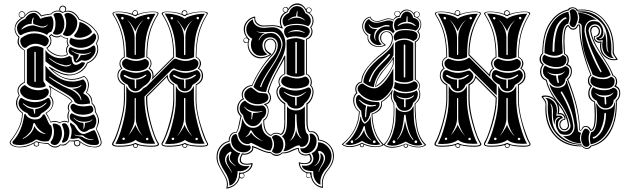

<svg xmlns="http://www.w3.org/2000/svg" viewBox="-20 -858 3695 1128"><path d="M349 -788Q355 -788 359.5 -792.5Q364 -797 364 -803.5Q364 -810 359.5 -815Q355 -820 348.5 -820Q342 -820 337.5 -815Q333 -810 333 -803Q333 -798 336 -794Q343 -791 348 -788ZM248 -70Q248 -71 246 -73Q230 -78 209 -98Q196 -110 189 -125Q187 -132 182 -136Q176 -136 174 -125Q170 -97 155 -80Q133 -54 114 -46Q114 -46 114 -43H117Q144 -56 161 -76Q178 -97 182 -117Q182 -117 184 -115Q188 -104 202 -90Q220 -75 245 -70Q245 -70 248 -70ZM252 -250Q254 -254 253 -254Q253 -255 250 -254Q235 -241 220 -233Q202 -225 183 -225Q149 -225 118 -250Q115 -251 114 -250Q115 -248 115 -247Q133 -231 145 -225Q157 -220 176 -216L182 -189Q185 -189 186 -190L187 -216Q207 -219 224 -228Q240 -238 252 -250ZM532 -38Q492 -38 470 -60Q465 -63 458 -63Q456 -63 450 -62.5Q444 -62 441 -62Q430 -62 420 -67Q418 -66 418 -66Q418 -66 419 -64Q431 -58 444 -57.5Q457 -57 465 -53Q486 -37 518 -35Q525 -35 532 -38ZM401 -262Q395 -273 374 -287Q353 -301 322 -318Q291 -335 276 -345Q281 -334 281 -320Q280 -305 276 -296Q294 -277 294 -254Q292 -217 253 -193Q271 -163 278 -143Q291 -147 299 -147Q316 -147 334 -138Q343 -148 361 -148Q371 -148 379 -143Q381 -147 382 -149Q376 -160 376 -174Q376 -193 384 -207Q378 -215 378 -226Q378 -248 401 -262ZM479 -136Q509 -139 519 -151Q525 -154 522 -156Q522 -157 520.5 -156Q519 -155 518 -154Q507 -143 474 -143Q438 -143 416 -164Q413 -167 411 -166Q411 -164 414 -162Q440 -136 470 -136Q471 -130 471 -123Q471 -118 470.5 -112Q470 -106 470 -105Q470 -101 470 -99Q472 -99 474 -105Q478 -113 478 -125Q478 -126 479 -130Q480 -134 479 -136ZM190 -378V-550Q190 -552 188 -553Q186 -554 184 -554Q182 -554 182 -552V-379Q182 -378 184 -377Q186 -376 188 -376.5Q190 -377 190 -378ZM458 -272Q458 -288 442 -308Q429 -324 403 -336Q437 -336 458 -354Q458 -355 458 -357Q458 -358 454 -357Q452 -354 434 -347Q428 -346 405 -344Q395 -344 383 -347Q359 -353 326 -373Q281 -399 272 -407Q271 -409 268 -407Q268 -405 269 -403Q289 -387 322.5 -367Q356 -347 380 -338Q408 -329 430 -309Q453 -287 454 -271Q456 -269 457 -269Q458 -269 458 -272ZM398 -480Q397 -482 395 -480.5Q393 -479 387 -477Q381 -475 377 -475Q377 -475 373.5 -474.5Q370 -474 366.5 -474Q363 -474 360 -475Q326 -483 312 -490Q290 -502 272 -516Q271 -516 269.5 -517.5Q268 -519 267 -518Q267 -516 269 -514Q283 -501 306 -488Q346 -467 370 -467Q381 -467 393 -474Q393 -474 395.5 -476.5Q398 -479 398 -480ZM174 -709Q179 -709 200 -702.5Q221 -696 228 -696Q249 -696 260 -711Q261 -712 260 -714H259L258 -712Q257 -710 254.5 -709Q252 -708 248.5 -706.5Q245 -705 242 -704Q236 -701 222 -703Q218 -703 199.5 -709.5Q181 -716 176 -717Q174 -728 174 -732Q174 -739 178 -752Q178 -755 176 -755Q175 -755 174 -753Q166 -742 166 -718Q129 -718 107 -689Q105 -687 105 -686Q105 -686 106 -684Q141 -708 174 -709ZM378 -592Q372 -603 372 -614Q372 -624 375 -630Q354 -632 338 -646Q328 -638 314 -638Q295 -639 282 -651Q278 -646 274 -645Q282 -633 282 -619Q282 -590 258 -575Q270 -557 295 -544Q320 -531 344 -531Q361 -531 375 -540Q368 -550 368 -563Q368 -580 378 -592ZM96 -6Q53 -6 53 -22Q53 -28 58 -31Q110 -86 123 -187Q123 -188 128 -188Q132 -188 132 -184Q138 -172 153.5 -164Q169 -156 186 -156Q217 -156 230 -180Q231 -186 239 -186Q242 -186 243 -184Q250 -172 257.5 -154Q265 -136 271 -127Q272 -126 276 -123Q277 -122 279 -120Q281 -120 281 -119Q285 -105 286 -90Q286 -55 267 -31Q265 -29 262 -29Q256 -27 243 -27Q221 -27 203 -36Q194 -41 186 -35Q172 -24 146.5 -15Q121 -6 96 -6ZM294 -132H297Q309 -132 321 -126Q333 -120 337 -111Q344 -93 344 -73Q344 -44 325 -18Q315 -6 301 -6Q295 -6 286.5 -10Q278 -14 278 -20Q278 -23 278 -25Q297 -47 297 -83Q297 -103 290 -122Q288 -132 294 -132ZM139 -194Q119 -201 104 -217Q89 -233 89 -253Q89 -259 94 -271Q99 -283 106 -283Q109 -282 111 -280Q146 -258 185 -258Q226 -258 259 -281Q260 -283 264 -282.5Q268 -282 270 -280Q278 -266 278 -254Q278 -240 266 -225Q251 -208 224 -192Q221 -190 218 -185Q209 -168 184 -168Q155 -168 143 -190Q143 -191 141.5 -192.5Q140 -194 139 -194ZM377 -36Q374 -31 365 -25.5Q356 -20 350 -20Q340 -20 346 -30Q357 -53 357 -74Q357 -96 346 -120Q342 -126 346 -130Q350 -134 358 -134Q368 -133 374 -125Q388 -107 388 -82Q388 -60 377 -36ZM248 -338Q250 -338 252 -338Q259 -338 263 -332Q267 -326 267 -319Q267 -300 246 -285Q224 -270 190 -270Q142 -270 115 -293Q98 -309 98 -325Q98 -343 122 -357Q125 -360 129 -356Q164 -328 205 -328Q227 -328 248 -338ZM471 -71Q481 -71 503 -81.5Q525 -92 531 -93Q536 -93 538 -90Q551 -67 561 -26Q562 -25 562 -21Q562 -6 538 -6Q529 -6 521.5 -6.5Q514 -7 509 -8Q504 -9 497 -12Q490 -15 487.5 -16Q485 -17 477 -22Q469 -27 468 -28Q467 -29 457.5 -36Q448 -43 447 -44Q443 -48 435 -46Q414 -42 410 -42Q406 -42 397 -43Q394 -43 394 -45Q401 -69 401 -86Q401 -107 392 -122Q391 -125 391 -127Q391 -129 392 -132.5Q393 -136 394 -138Q416 -121 418 -120Q419 -118 421 -114Q445 -71 471 -71ZM406 -260Q384 -249 384 -225Q385 -214 389 -207Q382 -193 382 -173Q382 -159 386 -149Q385 -148 384 -144Q383 -140 381.5 -138.5Q380 -137 378 -138Q371 -143 358 -143Q341 -143 334 -133Q318 -142 299 -142Q288 -142 277 -138Q270 -159 247 -194Q289 -217 289 -253Q288 -277 270 -294Q277 -304 277 -319.5Q277 -335 268 -351Q266 -353 268 -354Q270 -355 272 -354Q287 -342 321 -323.5Q355 -305 378 -289.5Q401 -274 406 -260ZM538 -115Q534 -105 520 -102Q506 -99 501 -95Q486 -83 474 -83Q451 -83 433 -119Q431 -123 420 -132Q416 -135 410 -141Q404 -147 401 -149Q390 -155 390 -173Q390 -179 393 -185.5Q396 -192 402 -192Q405 -191 407 -190Q440 -171 475 -171Q504 -172 526 -185Q531 -186 532 -185Q546 -167 546 -146Q546 -132 538 -115ZM248 -351Q231 -342 204 -342Q182 -342 163.5 -349Q145 -356 138 -370V-567Q161 -587 190 -587Q211 -587 235 -575V-382Q236 -378 242 -370Q248 -362 248 -355ZM528 -214Q528 -198 509 -191Q490 -184 466 -184Q421 -184 402 -209Q394 -221 394 -230Q394 -237 399 -242.5Q404 -248 411 -248Q415 -248 418 -246Q438 -233 473 -233Q489 -233 507 -237Q517 -238 519 -235Q528 -225 528 -214ZM509 -250Q478 -245 464 -245Q452 -245 440 -247Q436 -248 433 -249.5Q430 -251 426 -254Q422 -257 419 -258Q414 -278 386 -296Q358 -314 315.5 -338.5Q273 -363 247 -388V-472Q275 -434 316 -406.5Q357 -379 406 -379Q434 -379 466 -391Q467 -392 470 -391Q487 -377 487 -354Q487 -330 472 -316Q470 -313 470 -310.5Q470 -308 474 -306Q508 -290 509 -250ZM267 -619Q265 -600 250 -588Q245 -585 239 -587Q211 -601 188 -601Q159 -601 135 -580Q129 -574 119 -579Q111 -583 105 -594.5Q99 -606 99 -617Q99 -629 106 -635Q141 -662 180 -662Q213 -662 240 -649.5Q267 -637 267 -620ZM390 -430Q328 -430 247 -498V-564Q259 -546 283.5 -531Q308 -516 338 -516Q362 -516 388 -529L401 -521V-518Q401 -502 407 -489.5Q413 -477 426 -477Q440 -477 461 -493L480 -489Q469 -457 428 -439Q408 -430 390 -430ZM282 -763Q294 -748 294 -721Q294 -690 281 -671Q263 -668 257 -653Q220 -674 181 -674Q141 -674 102 -651Q93 -653 86.5 -666Q80 -679 80 -693Q80 -726 128 -748Q148 -782 182 -782Q190 -782 199.5 -772.5Q209 -763 216 -750Q217 -746 224 -750Q232 -754 242.5 -756.5Q253 -759 267.5 -761Q282 -763 282 -763ZM384 -590Q373 -578 373 -562Q373 -550 380 -539Q366 -527 342 -527Q316 -527 290 -541Q264 -555 252 -577Q263 -583 270 -595Q277 -607 277 -619.5Q277 -632 268 -643Q267 -645 269 -647Q272 -649 280 -657Q281 -658 284 -657Q296 -644 314 -644Q327 -644 338 -651Q353 -635 380 -633Q377 -624 377 -617Q377 -603 384 -594Q385 -592 384 -590ZM527 -590Q529 -591 531 -591Q536 -591 539 -583Q542 -575 542 -568Q542 -544 521.5 -522.5Q501 -501 478 -501Q467 -501 460 -505Q437 -490 427 -490Q412 -490 410 -530Q383 -540 383 -560Q383 -567 386 -574Q389 -581 394 -581Q396 -581 398 -580Q429 -565 458 -565Q496 -565 527 -590ZM358 -717Q358 -691 347 -672.5Q336 -654 313 -654Q293 -655 291 -664Q291 -665 293 -668Q306 -684 306 -720Q306 -750 294 -770Q295 -782 319 -782Q338 -782 342 -774Q358 -747 358 -717ZM539 -658Q545 -650 545 -641Q545 -628 531 -608Q499 -577 452 -577Q420 -577 396 -596Q388 -602 388 -613Q388 -626 397 -636Q415 -625 449 -625Q498 -625 526 -658Q533 -666 539 -658ZM378 -782Q397 -782 415.5 -765Q434 -748 434 -727Q434 -679 393 -649Q384 -647 377 -646Q369 -646 359.5 -649.5Q350 -653 350 -658Q351 -660 351 -661Q369 -688 369 -722Q369 -747 359 -768Q358 -774 359 -775Q368 -782 378 -782ZM521 -670Q510 -655 488 -645.5Q466 -636 445 -636Q430 -636 419 -641Q419 -648 414 -650Q444 -679 447 -729Q472 -723 493 -706.5Q514 -690 521 -670ZM378 -790Q361 -790 349 -782Q347 -783 341.5 -785Q336 -787 334 -789Q327 -791 320 -791Q296 -791 282 -774Q238 -768 222 -761Q202 -790 179 -790Q146 -790 122 -756Q72 -729 70 -690Q70 -662 95 -640Q90 -628 90 -615Q90 -586 127 -562V-373Q111 -366 99.5 -353Q88 -340 88 -323Q89 -309 96 -296Q81 -278 81 -254Q81 -218 114 -196Q113 -150 95.5 -111Q78 -72 45 -29Q43 -25 42 -22Q42 -15 48.5 -9.5Q55 -4 66.5 0Q78 4 92 4Q137 4 182 -22Q182 -22 193 -29Q221 -17 264 -17Q273 -7 283.5 -2Q294 3 304 3Q321 3 334 -10Q342 -8 345 -8Q369 -8 387 -33Q390 -32 398 -32Q411 -32 426 -34Q432 -36 436 -35Q437 -36 439 -36Q441 -35 451 -27.5Q461 -20 463.5 -18.5Q466 -17 474.5 -12Q483 -7 488 -5.5Q493 -4 501.5 -1Q510 2 518.5 3Q527 4 538 4Q552 4 562 -2.5Q572 -9 572 -21Q572 -28 568 -40.5Q564 -53 560 -62.5Q556 -72 550.5 -85Q545 -98 544 -100Q556 -133 556 -150Q556 -171 538 -200Q538 -232 518 -250V-252Q518 -291 485 -314Q497 -336 497 -359Q497 -390 474 -407Q437 -389 402 -389Q335 -390 268 -461Q266 -463 267.5 -465Q269 -467 271 -465Q312 -441 338.5 -430.5Q365 -420 393 -420Q422 -420 451 -440Q480 -460 491 -490Q520 -501 536 -524Q552 -547 552 -571Q552 -588 543 -603Q555 -621 555 -638Q555 -660 538 -678Q504 -721 443 -742Q432 -764 414.5 -777Q397 -790 378 -790ZM543 -201Q562 -170 562 -146Q562 -136 549 -103Q548 -101 548 -100Q577 -42 577 -21Q577 -7 566 0.5Q555 8 538 8Q508 7 489.5 0Q471 -7 451 -22Q452 -20 452 -15Q452 -8 446.5 -3Q441 2 434 2Q425 2 419.5 -4Q414 -10 414 -18Q414 -22 417 -27H408Q399 -27 390 -29Q384 -22 381 -19.5Q378 -17 372.5 -12Q367 -7 361 -5Q355 -3 348 -3Q344 -3 336 -5Q328 2 320.5 5.5Q313 9 304 9Q282 9 262 -12Q251 -12 234 -15Q217 -18 208 -18Q210 -15 210 -10Q210 -6 207.5 -3Q205 0 201.5 1.5Q198 3 194 3Q187 3 182 -1.5Q177 -6 178 -15Q139 8 97 8Q72 8 54.5 -0.5Q37 -9 37 -21Q37 -26 40 -30Q109 -116 109 -188V-194Q74 -218 74 -254Q75 -278 91 -297Q83 -311 83 -325Q83 -342 94.5 -355.5Q106 -369 123 -376V-561Q83 -584 83 -614Q83 -626 89 -638Q66 -663 66 -686Q66 -729 106 -753Q90 -755 90 -773Q90 -780 95 -786Q100 -792 108 -792Q116 -792 122 -786Q128 -780 128 -772V-770Q150 -795 179 -795Q206 -795 224 -767Q238 -773 280 -778Q296 -796 321 -796Q326 -796 330 -795Q328 -800 328 -803Q328 -812 334 -818.5Q340 -825 349 -825Q357 -825 363 -819.5Q369 -814 369 -806Q369 -798 366 -793Q373 -795 381 -795Q401 -795 418.5 -781.5Q436 -768 447 -746Q511 -722 541 -681Q560 -661 560 -638Q560 -621 548 -603Q557 -589 557 -569Q557 -544 541 -521Q525 -498 495 -486Q483 -453 451.5 -434Q420 -415 385 -415Q345 -415 286 -450Q341 -394 402 -394Q437 -394 474 -412Q502 -392 502 -359Q502 -338 490 -314Q522 -294 522 -259V-253Q530 -244 533.5 -240Q537 -236 540 -225.5Q543 -215 543 -201ZM514 -550Q514 -552 512 -552Q497 -542 472 -542Q427 -542 403 -561Q402 -562 400 -561Q401 -559 402 -558Q422 -545 423 -545Q441 -538 444 -537Q443 -534 441.5 -529Q440 -524 439 -521Q433 -511 427 -505Q426 -502 427 -500.5Q428 -499 431 -501Q447 -517 454 -534H463Q476 -534 492 -539Q508 -544 514 -550ZM109 -788Q102 -788 97.5 -783.5Q93 -779 93 -772Q93 -765 97 -760.5Q101 -756 108 -756Q115 -756 120 -760.5Q125 -765 125 -771.5Q125 -778 120 -783Q115 -788 109 -788ZM183 -18Q182 -16 182 -13Q182 -8 185.5 -4.5Q189 -1 194 -1Q206 -1 206 -12Q206 -15 204 -20Q202 -20 193 -24Q192 -24 190 -22Q186 -19 183 -18ZM419 -19Q419 -13 423.5 -8Q428 -3 434 -3Q440 -3 443.5 -8Q447 -13 447 -18Q447 -28 438 -31Q432 -29 422 -28Q419 -25 419 -19Z M845 -524Q870 -509 870 -486Q870 -469 859 -457Q882 -444 882 -417Q882 -410 881 -407L998 -524Q998 -603 983 -660Q968 -717 932 -774Q930 -777 930 -778Q930 -790 964 -790Q1009 -790 1048 -776Q1047 -778 1047 -782Q1047 -788 1052 -793Q1057 -798 1064 -798Q1071 -798 1076 -793Q1081 -788 1081 -782Q1081 -780 1079 -775Q1122 -790 1167 -790Q1201 -790 1201 -779Q1201 -776 1199 -774Q1164 -717 1149 -659.5Q1134 -602 1134 -524Q1161 -509 1161 -483Q1160 -469 1150 -457Q1173 -443 1173 -412Q1173 -377 1134 -358V-274Q1134 -189 1177 -72Q1189 -38 1198 -22Q1203 -16 1203 -11Q1203 4 1163 4Q1113 4 1081 -6V-3Q1081 2 1076.5 6.5Q1072 11 1067 11H1066Q1060 11 1055.5 6.5Q1051 2 1051 -4V-6Q1021 4 970 4Q929 4 929 -12Q929 -16 932 -22Q952 -54 975 -136Q998 -218 998 -274V-358Q981 -367 971 -380.5Q961 -394 961 -406L845 -290V-274Q845 -217 867 -135Q889 -53 909 -22Q914 -16 914 -11Q914 4 873 4Q822 4 790 -6V-3Q790 3 786.5 7Q783 11 777 11Q771 11 766 7Q761 3 761 -3V-6Q730 4 679 4Q657 4 647.5 -0.5Q638 -5 638 -12Q638 -14 642 -22Q662 -54 685 -136Q708 -218 708 -274V-358Q670 -377 670 -415Q670 -444 692 -457Q682 -467 682 -485Q682 -509 708 -524Q708 -602 693 -659.5Q678 -717 642 -774Q641 -777 641 -778Q641 -790 674 -790Q717 -790 757 -777V-780Q757 -787 762 -792.5Q767 -798 774 -798Q781 -798 785.5 -793.5Q790 -789 790 -782Q790 -778 790 -775Q831 -790 878 -790Q911 -790 911 -779Q911 -775 910 -774Q874 -717 859.5 -659.5Q845 -602 845 -524ZM1146 -486Q1146 -462 1123.5 -451Q1101 -440 1071 -440Q1031 -440 1006 -455Q1005 -456 1002 -456Q994 -456 982 -443L829 -291V-274Q829 -212 850 -130Q871 -48 892 -14Q884 -13 866 -13Q803 -13 777 -36Q745 -12 685 -12Q666 -12 658 -14Q679 -46 700.5 -126.5Q722 -207 722 -269V-274V-355Q739 -314 776 -314Q805 -314 821 -338L840 -349L996 -506Q1007 -516 1016 -512Q1046 -500 1070 -500Q1093 -500 1118 -511Q1118 -512 1121 -512Q1129 -512 1137.5 -504Q1146 -496 1146 -486ZM865 -485Q865 -511 840 -521Q840 -602 854 -658.5Q868 -715 904 -773Q906 -774 906 -778Q904 -787 878 -787Q827 -787 786 -769Q778 -760 773 -764Q764 -765 760 -770Q718 -787 674 -787Q648 -787 646 -778Q646 -776 648 -773Q684 -715 698.5 -658Q713 -601 713 -521Q703 -517 695.5 -508.5Q688 -500 687 -490V-487Q687 -470 698 -458Q699 -455 697 -454Q688 -449 681.5 -438.5Q675 -428 675 -416Q675 -381 713 -362L714 -274Q714 -217 691 -134.5Q668 -52 648 -18Q646 -16 646 -12Q646 -9 648.5 -7Q651 -5 658.5 -3.5Q666 -2 679 -2Q737 -2 766 -14Q767 -15 772 -17Q777 -19 778 -18Q792 -9 817 -5.5Q842 -2 873 -2Q907 -2 907 -12Q907 -14 904 -18Q884 -51 861 -134Q838 -217 838 -274V-292L966 -419V-414Q966 -380 1003 -362L1004 -274V-272Q1004 -185 960 -67Q947 -35 938 -18Q935 -16 935 -12Q935 -9 937.5 -7Q940 -5 948 -3.5Q956 -2 970 -2Q1025 -2 1054 -13Q1056 -14 1061.5 -16.5Q1067 -19 1068 -18Q1082 -9 1107 -5.5Q1132 -2 1163 -2Q1197 -2 1197 -11Q1197 -14 1194 -18Q1174 -51 1151.5 -134Q1129 -217 1129 -274L1130 -362Q1166 -380 1166 -414Q1166 -442 1145 -454Q1142 -456 1143 -458Q1154 -470 1154 -486Q1154 -511 1130 -521Q1130 -601 1144 -658Q1158 -715 1194 -773Q1195 -774 1195 -778Q1193 -787 1168 -787Q1116 -787 1074 -768Q1067 -760 1063 -764Q1056 -764 1051 -770Q1011 -787 964 -787Q937 -787 936 -778Q936 -776 938 -773Q974 -715 988.5 -658Q1003 -601 1003 -521L868 -386Q876 -398 876 -414Q876 -441 854 -454Q853 -456 854 -458Q865 -471 865 -485ZM1000 -36Q1004 -39 1003.5 -43Q1003 -47 999.5 -49Q996 -51 992 -48Q986 -45 990 -38Q993 -33 1000 -36ZM1142 -45Q1138 -51 1130 -47Q1126 -42 1129 -37.5Q1132 -33 1138 -35Q1145 -39 1142 -45ZM1109 -58Q1095 -79 1092 -83Q1069 -125 1069 -158V-278Q1069 -283 1065 -283Q1061 -283 1061 -278V-159Q1061 -131 1038 -85Q1025 -62 1021 -57Q1026 -63 1033 -72.5Q1040 -82 1041 -83Q1061 -112 1065 -126Q1067 -117 1071 -109.5Q1075 -102 1080.5 -93.5Q1086 -85 1087 -83Q1090 -81 1094 -74Q1104 -62 1109 -58ZM1129 -413Q1132 -415 1130 -418Q1128 -421 1125 -419Q1092 -397 1065.5 -397Q1039 -397 1004 -418Q999 -421 997 -414Q996 -411 999 -410Q1028 -391 1061 -390L1062 -343Q1062 -339 1066 -339Q1070 -339 1070 -343V-390Q1101 -391 1129 -413ZM1114 -740Q1104 -734 1087 -715Q1086 -714 1080.5 -705.5Q1075 -697 1071 -689Q1067 -681 1065 -673Q1061 -687 1041 -715Q1029 -733 1017 -742Q1020 -739 1038 -715Q1061 -675 1061 -639V-539Q1061 -534 1065 -534Q1069 -534 1069 -539V-640Q1069 -678 1092 -715Q1106 -734 1114 -740ZM985 -746Q992 -740 996 -748Q999 -754 993 -757Q989 -759 985.5 -757Q982 -755 982 -751.5Q982 -748 985 -746ZM1138 -746Q1142 -743 1145.5 -745Q1149 -747 1149 -751Q1149 -755 1146 -758Q1137 -761 1135 -754Q1133 -749 1138 -746ZM1182 -14Q1173 -13 1155 -13Q1094 -13 1067 -36Q1034 -12 974 -12Q957 -12 949 -14Q970 -46 991.5 -127.5Q1013 -209 1013 -272V-274V-355Q1028 -314 1066 -314Q1102 -314 1119 -354V-274Q1120 -211 1141 -129.5Q1162 -48 1182 -14ZM1158 -415Q1158 -386 1111 -359Q1097 -322 1066 -322Q1049 -322 1037 -333Q1025 -344 1022 -360Q976 -382 975 -413Q975 -426 993 -442Q999 -447 1008 -445Q1042 -430 1070 -430Q1099 -430 1132 -445Q1139 -448 1145 -442Q1158 -430 1158 -415ZM1183 -777Q1150 -721 1135 -668.5Q1120 -616 1120 -522Q1091 -510 1068 -510Q1042 -510 1013 -524Q1013 -616 995.5 -672.5Q978 -729 948 -778H954Q987 -778 1019.5 -769Q1052 -760 1065 -748Q1078 -759 1111.5 -768Q1145 -777 1179 -777ZM1074 -774Q1077 -777 1077 -781Q1077 -790 1067 -793Q1065 -793 1064 -794Q1059 -794 1055 -789.5Q1051 -785 1051 -780Q1051 -778 1053 -774Q1061 -771 1065 -769Q1068 -771 1074 -774ZM710 -36Q714 -39 713.5 -43.5Q713 -48 709.5 -49.5Q706 -51 702 -48Q697 -44 700 -39Q703 -34 710 -36ZM851 -45Q849 -52 841 -47Q835 -43 838 -38Q841 -34 845.5 -34.5Q850 -35 851.5 -38Q853 -41 851 -45ZM819 -58Q816 -62 810.5 -70.5Q805 -79 802 -83Q778 -127 778 -158V-278Q778 -284 774 -282Q771 -282 771 -278V-159Q771 -128 747 -85Q738 -66 730 -57Q733 -60 751 -83Q752 -85 757.5 -93Q763 -101 767.5 -109Q772 -117 775 -126Q780 -110 798 -83Q814 -63 819 -58ZM838 -413Q843 -417 838 -419Q837 -420 835 -419Q801 -397 776 -397Q749 -397 714 -418Q711 -419 709 -417.5Q707 -416 707 -413.5Q707 -411 709 -410Q737 -391 771 -390L772 -343Q772 -339 776 -339Q780 -339 780 -343V-390Q811 -391 838 -413ZM824 -740Q811 -733 798 -715Q780 -688 775 -673Q772 -681 767.5 -689.5Q763 -698 757.5 -706Q752 -714 751 -715Q741 -732 726 -742Q731 -738 734.5 -733.5Q738 -729 741.5 -723.5Q745 -718 747 -715Q771 -674 771 -639V-539Q771 -535 774 -534Q777 -536 778 -539V-640Q778 -677 802 -715Q813 -732 824 -740ZM695 -746Q702 -739 706 -748Q709 -754 703 -757Q696 -762 692 -754Q690 -748 695 -746ZM847 -746Q851 -743 855 -745Q859 -747 859 -751Q859 -755 855 -758Q849 -761 845.5 -755.5Q842 -750 847 -746ZM868 -415Q867 -378 828 -354Q824 -352 807.5 -337Q791 -322 778 -322Q761 -322 748.5 -333Q736 -344 731 -360Q687 -381 686 -413Q686 -426 691.5 -436Q697 -446 707 -446Q710 -446 712 -446Q747 -431 779 -430Q812 -431 842 -445Q849 -448 854 -442Q868 -430 868 -415ZM855 -486Q855 -463 833 -451.5Q811 -440 780 -440Q739 -440 716 -455Q697 -467 697 -486Q697 -496 706 -504.5Q715 -513 722 -513Q723 -513 724 -512.5Q725 -512 726 -512Q756 -500 779 -500Q803 -500 828 -511Q829 -512 831 -512Q839 -512 847 -504Q855 -496 855 -486ZM893 -777Q860 -721 845 -668.5Q830 -616 830 -522Q802 -510 777.5 -510Q753 -510 722 -524Q722 -616 704.5 -672.5Q687 -729 658 -778H665Q697 -778 729.5 -769Q762 -760 775 -748Q788 -759 821.5 -768Q855 -777 889 -777ZM786 -782Q786 -794 774 -794Q764 -794 761 -783Q761 -781 761 -780Q761 -778 762 -774Q771 -771 775 -769Q776 -770 779 -771Q782 -772 783 -773Q786 -776 786 -782ZM1057 -8Q1055 -5 1055 -3Q1055 1 1058 4Q1061 7 1066 7H1067Q1071 7 1074 3.5Q1077 0 1077 -3Q1077 -6 1076 -7Q1068 -10 1065 -12Q1064 -11 1061 -10Q1058 -9 1057 -8ZM766 -8Q765 -6 765 -3Q765 1 768.5 4Q772 7 777 7Q786 7 786 -3Q786 -6 786 -7Q782 -9 775 -12Q770 -9 766 -8Z M1780 172Q1780 177 1784.5 181Q1789 185 1794 185Q1803 185 1806 177Q1801 161 1800 160Q1800 160 1789 160Q1780 163 1780 172ZM1389 163Q1389 162 1390 162H1389ZM1404 162Q1402 162 1399.5 162.5Q1397 163 1395.5 163Q1394 163 1392 164Q1390 165 1389 167V178Q1391 186 1401 186Q1413 186 1413 175Q1413 164 1404 162ZM1425 -634Q1421 -634 1417 -630.5Q1413 -627 1413 -622Q1413 -617 1418 -612.5Q1423 -608 1428 -608Q1433 -608 1436 -612Q1437 -615 1439 -620Q1439 -625 1435 -629.5Q1431 -634 1425 -634ZM1433 110Q1388 110 1388 81Q1388 69 1400 45Q1401 43 1403.5 43Q1406 43 1410 44Q1414 45 1416 45Q1432 45 1447 34.5Q1462 24 1462 12Q1462 11 1461 7Q1460 3 1460.5 1Q1461 -1 1464 0Q1477 3 1512.5 19.5Q1548 36 1572 36Q1585 51 1606 51Q1625 51 1636 38H1642Q1664 38 1690.5 25Q1717 12 1734 11Q1736 11 1736 14V15Q1736 32 1747.5 41Q1759 50 1776 50Q1787 50 1798 45Q1800 44 1801 46Q1812 62 1812 75Q1812 89 1801 97.5Q1790 106 1769 106Q1755 106 1741 103Q1745 126 1760.5 140.5Q1776 155 1798 155Q1805 155 1808 154Q1810 154 1810 158Q1810 187 1825 210Q1840 233 1872 239Q1871 233 1871 221Q1871 197 1880 176.5Q1889 156 1900 143.5Q1911 131 1922 111.5Q1933 92 1936 70Q1936 65 1936 58Q1936 23 1912.5 -3Q1889 -29 1851 -33Q1848 -33 1848 -35V-39Q1848 -54 1837 -68Q1826 -82 1809 -82Q1805 -82 1799 -81Q1780 -93 1780 -145V-150V-250Q1796 -259 1806 -279Q1816 -299 1816 -319Q1816 -344 1801 -355Q1806 -365 1806 -376Q1806 -391 1798 -404Q1790 -417 1778 -421V-630Q1794 -635 1802 -647.5Q1810 -660 1810 -674Q1810 -687 1803 -695Q1802 -696 1802 -697.5Q1802 -699 1803 -699Q1816 -715 1816 -736Q1816 -773 1780 -786Q1763 -830 1726 -830Q1709 -830 1693.5 -818.5Q1678 -807 1668 -786Q1650 -779 1640.5 -763.5Q1631 -748 1631 -730Q1631 -710 1641 -695Q1642 -690 1638 -690Q1608 -705 1580 -705Q1573 -705 1555.5 -703.5Q1538 -702 1528 -702Q1506 -702 1490 -715Q1474 -728 1474 -750V-754Q1449 -747 1434 -728Q1419 -709 1419 -685Q1419 -651 1447 -626Q1440 -614 1440 -598Q1440 -568 1461 -545Q1482 -522 1514 -522Q1539 -522 1565 -538Q1546 -550 1539 -562Q1532 -574 1532 -596Q1532 -611 1543 -621Q1554 -631 1569 -631Q1584 -631 1594 -619.5Q1604 -608 1604 -592Q1604 -559 1580 -533Q1506 -456 1462 -353Q1438 -352 1422 -335.5Q1406 -319 1406 -300Q1406 -287 1412 -279Q1416 -276 1411 -274Q1397 -269 1388.5 -254Q1380 -239 1380 -221Q1380 -195 1400 -177Q1396 -167 1388.5 -129.5Q1381 -92 1370 -78H1366Q1348 -78 1338.5 -63.5Q1329 -49 1329 -31V-26Q1297 -19 1277.5 6Q1258 31 1258 66Q1258 93 1273 121.5Q1288 150 1303.5 176Q1319 202 1319 225Q1319 234 1316 243Q1348 237 1366 217Q1384 197 1384 169Q1384 167 1384 164Q1384 160 1384 159Q1384 156 1387 156Q1389 157 1396 157Q1416 157 1435 142Q1454 127 1457 107Q1445 110 1433 110ZM1791 -704Q1762 -718 1723 -718Q1679 -718 1652 -702Q1640 -716 1640 -734Q1640 -749 1650.5 -762Q1661 -775 1678 -782Q1683 -801 1696 -811.5Q1709 -822 1725 -822Q1758 -822 1772 -785Q1773 -782 1774 -780Q1787 -776 1796.5 -763Q1806 -750 1806 -735Q1806 -717 1791 -704ZM1722 -711Q1753 -711 1776.5 -702Q1800 -693 1800 -674Q1800 -662 1791.5 -651Q1783 -640 1770 -636Q1735 -644 1722 -644H1715Q1686 -644 1668 -635Q1649 -651 1649 -674Q1649 -711 1722 -711ZM1724 -407Q1690 -407 1664 -422V-623Q1691 -634 1720 -634Q1737 -634 1769 -622V-418Q1746 -407 1724 -407ZM1772 -408Q1781 -408 1789 -399Q1797 -390 1797 -378Q1796 -360 1782 -352Q1753 -338 1716 -338Q1681 -338 1657 -350Q1632 -363 1632 -379Q1632 -391 1640.5 -400.5Q1649 -410 1660 -410Q1664 -410 1666 -410Q1703 -397 1725 -397Q1746 -397 1769 -407Q1770 -408 1772 -408ZM1577 -698Q1617 -698 1637 -668.5Q1657 -639 1657 -598Q1657 -560 1636 -516Q1626 -497 1607 -463Q1588 -429 1579 -411Q1570 -393 1559 -366.5Q1548 -340 1543 -318H1536Q1494 -318 1469 -348Q1499 -425 1564 -503Q1566 -506 1573.5 -514Q1581 -522 1583.5 -525Q1586 -528 1591.5 -535Q1597 -542 1599.5 -547Q1602 -552 1605 -559.5Q1608 -567 1610 -574Q1612 -584 1612 -593Q1612 -614 1599 -626.5Q1586 -639 1568 -639Q1547 -639 1534.5 -625.5Q1522 -612 1522 -591Q1523 -557 1551 -539Q1532 -530 1513 -530Q1486 -530 1470 -549Q1454 -568 1454 -595Q1454 -614 1462 -630Q1427 -651 1427 -684Q1427 -704 1438.5 -721Q1450 -738 1466 -744V-743Q1466 -722 1485 -708Q1504 -694 1532 -694Q1540 -694 1554.5 -696Q1569 -698 1577 -698ZM1807 -312Q1797 -271 1770 -252Q1765 -238 1750 -229Q1735 -220 1719 -220Q1701 -220 1685.5 -229.5Q1670 -239 1667 -254Q1649 -264 1634.5 -282Q1620 -300 1620 -318Q1620 -336 1631 -344Q1636 -346 1638 -346Q1640 -346 1645 -343.5Q1650 -341 1652 -341Q1683 -326 1716 -326Q1748 -326 1783 -341Q1791 -347 1800 -342Q1808 -334 1808 -322Q1807 -315 1807 -312ZM1656 -160Q1656 -150 1656 -138Q1656 -69 1628 -65Q1618 -73 1604 -73Q1584 -73 1572 -59Q1527 -77 1527 -145V-154Q1539 -159 1546.5 -174.5Q1554 -190 1554 -206Q1554 -233 1534 -242Q1531 -243 1531.5 -245Q1532 -247 1535 -248Q1550 -250 1558 -260.5Q1566 -271 1566 -285Q1566 -302 1552 -318Q1566 -372 1605 -442.5Q1644 -513 1650 -529Q1651 -532 1653.5 -531.5Q1656 -531 1656 -528V-422Q1641 -418 1631 -404Q1621 -390 1621 -376Q1622 -365 1628 -357Q1628 -354 1628 -353Q1610 -340 1610 -318Q1610 -300 1622.5 -281.5Q1635 -263 1656 -252ZM1790 -68Q1793 -59 1793 -48Q1793 -10 1766 2Q1758 5 1750 5H1745Q1744 1 1742 -1.5Q1740 -4 1735 -4Q1723 -4 1694.5 13Q1666 30 1649 30H1645Q1656 10 1656 -11Q1656 -41 1636 -58Q1666 -71 1666 -146V-150V-233Q1685 -209 1719 -209Q1752 -209 1771 -233V-150V-138Q1771 -76 1790 -68ZM1808 -73Q1820 -73 1830 -59.5Q1840 -46 1840 -29Q1840 0 1822.5 21Q1805 42 1779 42Q1766 42 1755.5 35Q1745 28 1745 15V12Q1752 14 1755 14Q1775 14 1788.5 -4Q1802 -22 1802 -46Q1802 -61 1798 -71Q1802 -73 1808 -73ZM1557 -285Q1557 -267 1537.5 -256.5Q1518 -246 1494 -246Q1468 -246 1446 -258Q1424 -270 1416 -291Q1415 -298 1415 -301Q1415 -314 1425.5 -326Q1436 -338 1451 -343Q1451 -343 1452 -343.5Q1453 -344 1453 -344Q1459 -344 1474 -331Q1489 -318 1499 -314Q1507 -311 1527 -310.5Q1547 -310 1550 -306Q1557 -294 1557 -285ZM1862 214Q1862 222 1863 227Q1844 221 1832 200.5Q1820 180 1820 154V147H1813Q1791 147 1773.5 139.5Q1756 132 1753 114Q1763 116 1772 116Q1795 116 1808 104Q1821 92 1821 74Q1821 57 1810 42Q1828 36 1838.5 18.5Q1849 1 1849 -16Q1849 -17 1848.5 -19.5Q1848 -22 1848 -22Q1880 -22 1904 2.5Q1928 27 1928 58Q1928 81 1917.5 101.5Q1907 122 1894.5 135Q1882 148 1872 169Q1862 190 1862 214ZM1524 -239Q1544 -228 1544 -205Q1544 -177 1523 -162Q1521 -161 1520 -160Q1500 -117 1467 -117Q1446 -117 1429 -135Q1412 -153 1408 -182Q1388 -196 1388 -221Q1388 -236 1396.5 -248.5Q1405 -261 1420 -267Q1448 -237 1495 -237Q1509 -237 1524 -239ZM1645 -7Q1645 13 1635 28.5Q1625 44 1605 44Q1588 44 1577 30Q1590 13 1590 -10Q1590 -32 1577 -52Q1586 -65 1602 -65Q1609 -64 1616 -61Q1645 -46 1645 -7ZM1571 -49Q1581 -29 1581 -11Q1581 7 1569 26H1564Q1545 26 1503.5 4.5Q1462 -17 1458 -18Q1451 -21 1447 -14Q1442 -12 1433 -12Q1412 -12 1396.5 -29Q1381 -46 1379 -74Q1387 -84 1392 -99.5Q1397 -115 1400 -136Q1403 -157 1404 -164Q1412 -135 1428.5 -121Q1445 -107 1466 -107Q1500 -107 1517 -137Q1518 -103 1529.5 -83Q1541 -63 1571 -49ZM1435 -3Q1436 -3 1439.5 -3.5Q1443 -4 1444 -4Q1453 -4 1453 9Q1453 11 1452 16Q1440 37 1412 37Q1381 37 1359.5 16.5Q1338 -4 1338 -34V-38Q1341 -63 1360 -70Q1370 -73 1374 -59Q1377 -35 1394 -19Q1411 -3 1435 -3ZM1446 117Q1438 131 1422 139.5Q1406 148 1388 148Q1380 148 1376 147Q1376 180 1364 203.5Q1352 227 1328 232V230Q1328 191 1300 149Q1271 106 1267 71Q1267 69 1267 68V62Q1267 33 1287 9.5Q1307 -14 1332 -17Q1335 7 1354.5 23.5Q1374 40 1392 42Q1377 64 1377 82Q1377 99 1390.5 108.5Q1404 118 1428 118Q1433 118 1446 117ZM1771 -666Q1747 -682 1723 -682Q1697 -682 1675 -668L1671 -664Q1671 -664 1675 -666Q1693 -674 1723 -674Q1748 -674 1770 -664ZM1724 -430V-608Q1724 -610 1721.5 -611Q1719 -612 1717 -611Q1715 -610 1715 -608V-430Q1715 -427 1717 -426Q1719 -425 1721.5 -426Q1724 -427 1724 -430ZM1578 -671Q1568 -671 1552.5 -670Q1537 -669 1529 -669Q1500 -669 1488 -674L1486 -675L1487 -674Q1498 -664 1538 -664Q1527 -662 1515.5 -649Q1504 -636 1500 -624V-620Q1501 -620 1503 -623Q1513 -647 1536 -658Q1552 -664 1572 -664H1573Q1597 -664 1615 -643Q1633 -622 1633 -596Q1633 -591 1632 -583Q1619 -534 1569.5 -461.5Q1520 -389 1508 -350Q1508 -347 1511 -346Q1514 -345 1515 -348Q1527 -388 1575.5 -460.5Q1624 -533 1637 -581Q1640 -589 1640 -598Q1640 -625 1621.5 -648Q1603 -671 1578 -671ZM1778 -317Q1782 -319 1779 -319Q1778 -319 1776 -318Q1762 -309 1757 -306Q1752 -303 1741 -299Q1730 -295 1719 -295Q1690 -295 1650 -318Q1648 -318 1648 -318Q1648 -317 1650 -314Q1684 -288 1714 -287V-243Q1714 -237 1719 -237Q1723 -237 1723 -242V-287Q1747 -288 1778 -317ZM1650 -160V-247Q1628 -260 1616 -279.5Q1604 -299 1604 -318Q1604 -341 1622 -356Q1616 -366 1616 -378Q1616 -392 1625 -405Q1634 -418 1650 -424V-512Q1642 -495 1622 -461Q1602 -427 1585 -391.5Q1568 -356 1559 -318Q1572 -302 1572 -284Q1572 -270 1564.5 -259Q1557 -248 1543 -244Q1558 -232 1558 -206Q1558 -189 1551 -173Q1544 -157 1532 -150Q1532 -80 1572 -65Q1584 -78 1604 -78Q1618 -78 1628 -71Q1651 -81 1651 -144ZM1752 -46Q1722 -69 1722 -185Q1722 -188 1718 -187.5Q1714 -187 1714 -185Q1714 -102 1710 -86Q1697 -45 1687 -36Q1683 -32 1680 -30Q1713 -44 1720 -98Q1720 -83 1729.5 -67Q1739 -51 1750 -45ZM1890 71Q1890 55 1880 42.5Q1870 30 1856 29Q1853 29 1850 30.5Q1847 32 1848 34Q1856 47 1856 63Q1856 80 1847.5 95Q1839 110 1827 115L1828 117Q1842 112 1853 95.5Q1864 79 1864 59Q1863 49 1861 43Q1869 43 1875.5 52.5Q1882 62 1882 73Q1882 90 1867.5 114.5Q1853 139 1852 149L1854 153Q1855 152 1855 150Q1855 140 1872.5 114.5Q1890 89 1890 71ZM1461 -160Q1461 -166 1467 -194H1473Q1495 -195 1518 -202Q1524 -203 1521 -205Q1519 -205 1517 -205Q1504 -202 1490 -202Q1442 -202 1418 -230Q1415 -233 1415 -232Q1414 -230 1416 -228Q1434 -203 1458 -197Q1458 -192 1457.5 -177Q1457 -162 1457 -160Q1457 -156 1459 -156Q1461 -156 1461 -160ZM1455 -80Q1479 -43 1524 -29V-30Q1518 -32 1512 -36Q1506 -40 1498 -45.5Q1490 -51 1487 -54Q1472 -66 1458 -91Q1457 -93 1453.5 -92.5Q1450 -92 1449 -90Q1443 -68 1424 -55Q1418 -51 1425 -53Q1434 -57 1444 -65Q1451 -72 1455 -80ZM1361 114Q1361 113 1356.5 109.5Q1352 106 1350.5 104.5Q1349 103 1345 99Q1341 95 1339 92Q1337 89 1334.5 85Q1332 81 1331 77Q1330 73 1330 68Q1331 53 1340 39Q1341 37 1337.5 34.5Q1334 32 1332 33Q1302 51 1302 81Q1302 98 1320.5 123Q1339 148 1340 158L1341 156Q1341 147 1325.5 123Q1310 99 1310 82Q1310 61 1326 49Q1324 56 1324 65Q1324 76 1327 83Q1329 90 1335.5 96.5Q1342 103 1350 108.5Q1358 114 1360 116Q1363 120 1364 117Q1364 116 1361 114ZM1727 -762 1728 -790Q1728 -793 1726 -793Q1724 -793 1724 -790L1719 -762Q1695 -761 1671 -739L1672 -738Q1696 -754 1723 -754Q1748 -754 1771 -738L1772 -739Q1756 -758 1727 -762ZM1782 -798Q1782 -796 1783 -793.5Q1784 -791 1785.5 -790Q1787 -789 1789.5 -787.5Q1792 -786 1793 -786Q1799 -785 1803.5 -789Q1808 -793 1808 -798Q1808 -803 1803.5 -807.5Q1799 -812 1794 -812Q1789 -812 1785.5 -807.5Q1782 -803 1782 -798ZM1656 -814Q1652 -814 1648 -810Q1644 -806 1644 -802Q1644 -790 1655 -788Q1657 -787 1658 -787Q1661 -789 1664 -790Q1665 -793 1667.5 -796.5Q1670 -800 1670 -801Q1670 -806 1665.5 -810Q1661 -814 1656 -814ZM1252 66Q1252 29 1271.5 3.5Q1291 -22 1324 -30V-34Q1324 -52 1334.5 -67Q1345 -82 1364 -82H1368Q1375 -93 1378.5 -107Q1382 -121 1385.5 -141Q1389 -161 1393 -175Q1373 -193 1373 -221Q1373 -239 1382.5 -255.5Q1392 -272 1406 -279Q1400 -289 1400 -301Q1400 -322 1416.5 -339Q1433 -356 1460 -358Q1478 -402 1509.5 -451Q1541 -500 1576 -537Q1598 -561 1598 -592Q1598 -605 1589.5 -615.5Q1581 -626 1569 -626Q1557 -626 1547.5 -616.5Q1538 -607 1538 -594Q1538 -575 1545.5 -564.5Q1553 -554 1573 -542Q1577 -540 1573 -537Q1541 -515 1512 -515Q1478 -515 1456.5 -540Q1435 -565 1435 -596Q1435 -604 1436 -608Q1431 -605 1426 -605Q1419 -605 1414.5 -609Q1410 -613 1410 -620Q1410 -627 1415 -632Q1420 -637 1427 -637H1430Q1412 -659 1412 -685.5Q1412 -712 1429.5 -733Q1447 -754 1476 -761Q1479 -760 1480 -758Q1480 -757 1479.5 -755Q1479 -753 1479 -752Q1479 -733 1494 -720.5Q1509 -708 1528 -708Q1538 -708 1554.5 -709Q1571 -710 1579 -710Q1607 -710 1632 -700Q1624 -714 1624 -731Q1624 -766 1653 -785Q1641 -788 1641 -802Q1641 -808 1646 -812.5Q1651 -817 1658 -817Q1671 -817 1673 -805Q1695 -838 1727 -838Q1758 -838 1779 -802Q1781 -814 1795 -814Q1801 -814 1806 -810Q1811 -806 1811 -799Q1811 -794 1807 -789Q1803 -784 1798 -782Q1822 -766 1822 -736Q1822 -715 1808 -697Q1816 -687 1816 -674Q1816 -639 1783 -626V-424Q1796 -418 1804 -404Q1812 -390 1812 -374Q1812 -365 1808 -356Q1822 -342 1822 -318Q1822 -298 1812 -277Q1802 -256 1787 -246V-150V-143Q1787 -99 1800 -86Q1804 -87 1812 -87Q1830 -87 1842 -72Q1854 -57 1854 -40V-38Q1893 -33 1917.5 -5.5Q1942 22 1942 58Q1942 66 1941 70Q1939 92 1928 111.5Q1917 131 1905.5 144Q1894 157 1885 177.5Q1876 198 1876 222Q1876 229 1877 243Q1877 246 1874 246Q1846 241 1829 223.5Q1812 206 1807 181Q1802 187 1793 188Q1787 188 1782.5 183.5Q1778 179 1778 172Q1778 162 1784 159Q1764 154 1750.5 138Q1737 122 1735 99Q1735 95 1739 96Q1756 101 1768 101Q1786 101 1795 93.5Q1804 86 1804 74Q1803 63 1796 52Q1786 56 1776 56Q1757 56 1744 45.5Q1731 35 1731 17Q1719 18 1686 34Q1665 43 1646 43H1638Q1624 58 1604 58Q1586 58 1571 42Q1548 42 1513.5 26.5Q1479 11 1467 8Q1468 10 1468 14Q1468 29 1451 40Q1434 51 1415 51Q1408 51 1405 50Q1395 67 1395 79Q1395 104 1431 104Q1443 104 1460 100Q1464 99 1464 103Q1463 124 1447 139.5Q1431 155 1410 160Q1416 165 1416 173.5Q1416 182 1410 187Q1398 195 1388 185Q1383 210 1363 227.5Q1343 245 1312 250Q1308 250 1310 246Q1313 235 1313 223Q1313 201 1298 175Q1283 149 1267.5 121Q1252 93 1252 66Z M2364 -11Q2364 -11 2362 -10Q2355 -8 2355 -3Q2355 6 2364 6Q2373 6 2373 -3Q2373 -4 2372.5 -5.5Q2372 -7 2372 -7Q2364 -11 2364 -11ZM2107 -14Q2106 -14 2104 -13Q2102 -12 2101 -11.5Q2100 -11 2099 -9.5Q2098 -8 2098 -6Q2098 -2 2100.5 0.5Q2103 3 2107 3Q2115 3 2115 -6Q2115 -9 2115 -10Q2111 -11 2107 -14ZM2429 -788Q2423 -788 2419 -783.5Q2415 -779 2415 -774Q2415 -765 2422 -760Q2429 -757 2435 -759Q2443 -764 2443 -772Q2443 -778 2439 -783Q2435 -788 2429 -788ZM2428 -790Q2435 -790 2440.5 -786Q2446 -782 2446 -774Q2446 -757 2432 -755Q2455 -742 2455 -715Q2455 -692 2438 -674Q2447 -662 2447 -649Q2447 -625 2423 -610V-391Q2433 -386 2440 -375.5Q2447 -365 2447 -354Q2447 -343 2442 -334Q2449 -319 2449 -303Q2449 -269 2421 -249Q2421 -161 2433 -102.5Q2445 -44 2483 -8Q2483 -8 2483 -6Q2483 -5 2481 -4Q2463 8 2437 8Q2407 8 2376 -6Q2377 -4 2377 -2Q2377 10 2364 10Q2359 10 2355 6.5Q2351 3 2351 -2Q2351 -4 2352 -6Q2317 10 2283 10Q2251 10 2235 -6Q2235 -6 2234 -6Q2218 6 2187 6Q2149 6 2119 -8V-5Q2119 0 2115.5 3.5Q2112 7 2106.5 7Q2101 7 2097.5 3.5Q2094 0 2094 -5Q2094 -7 2095 -8Q2080 -1 2064.5 2.5Q2049 6 2035 6Q2006 6 1990 -8L1988 -10Q1988 -10 1990 -12Q2083 -86 2089 -202Q2073 -213 2064 -231.5Q2055 -250 2055 -269Q2055 -297 2073 -313Q2067 -322 2067 -334Q2067 -350 2077 -363Q2087 -376 2103 -378V-381Q2103 -418 2138 -462Q2173 -506 2218 -541Q2220 -543 2224 -546Q2244 -562 2254 -571Q2264 -580 2273.5 -597.5Q2283 -615 2283 -634Q2283 -648 2274.5 -659Q2266 -670 2251 -670Q2238 -670 2228.5 -660.5Q2219 -651 2219 -635Q2219 -610 2245 -596Q2247 -595 2247 -594Q2247 -593 2245 -592Q2227 -582 2205 -582Q2178 -582 2158.5 -597.5Q2139 -613 2139 -636Q2140 -643 2140 -646Q2108 -672 2108 -704Q2108 -726 2123 -742.5Q2138 -759 2157 -760Q2160 -748 2171 -741Q2182 -734 2195 -734Q2210 -734 2230 -742Q2250 -750 2261 -750Q2276 -750 2291 -742Q2296 -755 2309 -760Q2297 -765 2297 -778Q2297 -785 2302.5 -789.5Q2308 -794 2315 -794Q2330 -794 2331 -780Q2345 -802 2371 -802Q2397 -800 2411 -778Q2413 -790 2428 -790ZM2052 -18Q2055 -21 2055 -25Q2055 -34 2048 -34Q2045 -33 2043 -31Q2039 -28 2040 -24Q2041 -20 2045 -17.5Q2049 -15 2052 -18ZM2172 -20Q2176 -16 2181.5 -17.5Q2187 -19 2187 -24Q2187 -33 2179 -33Q2174 -33 2171.5 -29Q2169 -25 2172 -20ZM2159 -38Q2127 -67 2124 -113Q2124 -117 2121 -117.5Q2118 -118 2116 -114Q2097 -57 2067 -38Q2061 -34 2064 -34Q2065 -34 2068 -35Q2094 -49 2110 -77Q2114 -83 2119 -94Q2125 -59 2158 -35Q2161 -33 2162 -33Q2164 -33 2159 -38ZM2288 -20Q2292 -16 2297.5 -17Q2303 -18 2303 -24Q2303 -27 2300 -30.5Q2297 -34 2295 -34Q2290 -34 2287.5 -29.5Q2285 -25 2288 -20ZM2187 -237Q2192 -238 2190 -241Q2188 -243 2185 -242Q2172 -240 2167 -240Q2129 -240 2093 -271Q2090 -274 2088 -272.5Q2086 -271 2089 -269Q2111 -245 2131 -237Q2125 -215 2125 -188V-173Q2125 -166 2129 -169Q2131 -170 2131 -173Q2133 -211 2138 -235Q2146 -232 2158 -232Q2167 -232 2187 -237ZM2417 -20Q2421 -16 2426 -17.5Q2431 -19 2431 -24Q2431 -33 2423 -33Q2418 -33 2416 -29Q2414 -25 2417 -20ZM2407 -42Q2375 -77 2363 -181Q2363 -184 2358.5 -184Q2354 -184 2354 -180Q2346 -78 2315 -44Q2312 -41 2312 -39Q2312 -37 2315 -40Q2350 -74 2359 -147Q2373 -74 2404 -38Q2406 -36 2408 -37Q2411 -37 2407 -42ZM2411 -293Q2414 -296 2412 -297Q2410 -298 2407 -296Q2390 -281 2359 -281Q2327 -284 2314 -295Q2310 -299 2309 -297Q2309 -295 2311 -293Q2326 -276 2354 -274V-232Q2354 -229 2356 -228Q2358 -227 2360.5 -228Q2363 -229 2363 -232V-274H2367Q2392 -274 2411 -293ZM2288 -481V-510Q2279 -494 2254.5 -466.5Q2230 -439 2211.5 -411Q2193 -383 2188 -352Q2218 -371 2247 -408.5Q2276 -446 2288 -481ZM2270 -533Q2272 -535 2271 -537.5Q2270 -540 2267.5 -540.5Q2265 -541 2263 -539Q2247 -519 2221.5 -494Q2196 -469 2178.5 -445Q2161 -421 2147 -383Q2145 -377 2151 -377Q2154 -376 2155 -379Q2168 -418 2185 -441.5Q2202 -465 2228.5 -489.5Q2255 -514 2270 -533ZM2361 -407V-592Q2361 -595 2359 -596Q2357 -597 2354.5 -596Q2352 -595 2352 -592V-407Q2352 -404 2354.5 -403Q2357 -402 2359 -403Q2361 -404 2361 -407ZM2184 -638Q2184 -666 2205 -684.5Q2226 -703 2254 -703Q2259 -703 2266 -702Q2268 -701 2269 -703Q2269 -708 2264 -710Q2261 -711 2252 -711Q2238 -711 2220 -702.5Q2202 -694 2186 -694Q2162 -694 2150 -712Q2148 -715 2147 -715Q2145 -715 2148 -709Q2157 -687 2192 -687H2196H2198Q2197 -687 2197 -686.5Q2197 -686 2196 -686Q2178 -673 2178 -646Q2178 -629 2187 -621Q2190 -618 2191 -618Q2192 -618 2187 -624Q2184 -628 2184 -638ZM2419 -711Q2402 -728 2375 -730L2374 -760Q2374 -763 2372 -763Q2370 -762 2369 -760L2367 -730Q2337 -728 2319 -711Q2315 -707 2317 -705Q2318 -704 2320 -706Q2344 -721 2371 -721Q2396 -721 2417 -706Q2421 -704 2422 -706Q2423 -708 2419 -711ZM2215 -10Q2199 -6 2185 -6Q2142 -6 2107 -30Q2090 -20 2070.5 -13Q2051 -6 2033 -6Q2020 -6 2008 -11Q2042 -37 2066.5 -80Q2091 -123 2098 -174Q2098 -174 2099 -173Q2100 -172 2101 -172Q2102 -145 2122 -131Q2148 -144 2157 -172Q2157 -172 2157 -173.5Q2157 -175 2158 -175V-166Q2158 -121 2173 -79.5Q2188 -38 2215 -10ZM2209 -238Q2204 -222 2191.5 -212.5Q2179 -203 2155 -194Q2155 -181 2145.5 -163.5Q2136 -146 2123 -140Q2105 -157 2102 -207Q2071 -236 2071 -270V-275Q2071 -284 2076.5 -292Q2082 -300 2088 -300Q2091 -300 2095 -297Q2114 -277 2141 -267Q2169 -258 2207 -258Q2212 -249 2209 -238ZM2462 -8Q2447 -3 2433 -3Q2400 -3 2364 -26Q2318 -2 2288 -2Q2269 -2 2253 -9Q2276 -39 2288 -76.5Q2300 -114 2302.5 -141Q2305 -168 2305 -210V-226Q2306 -226 2307 -226.5Q2308 -227 2308 -227Q2312 -216 2326 -208Q2340 -200 2356 -200Q2394 -200 2407 -232H2410Q2410 -183 2412 -153.5Q2414 -124 2426 -82.5Q2438 -41 2462 -8ZM2291 -383Q2291 -357 2283 -340Q2262 -300 2227 -276Q2212 -266 2191 -266Q2158 -266 2128.5 -282.5Q2099 -299 2086 -321Q2081 -328 2081 -335Q2081 -348 2090.5 -357.5Q2100 -367 2111 -367H2112Q2147 -339 2177 -339Q2192 -339 2198 -343Q2247 -370 2291 -457ZM2435 -304Q2432 -270 2407 -254Q2403 -232 2389.5 -219.5Q2376 -207 2356 -207Q2337 -207 2324 -220Q2311 -233 2307 -254Q2290 -269 2290 -300Q2290 -316 2296 -329Q2316 -310 2363 -310Q2404 -311 2429 -327Q2435 -317 2435 -304ZM2294 -519 2292 -480Q2278 -441 2245 -398.5Q2212 -356 2184 -347Q2187 -374 2200.5 -400Q2214 -426 2229.5 -443Q2245 -460 2263 -481.5Q2281 -503 2288 -520Q2289 -522 2291.5 -522Q2294 -522 2294 -519ZM2292 -534Q2280 -511 2260 -488Q2240 -465 2224.5 -449Q2209 -433 2195 -406Q2181 -379 2176 -346Q2143 -351 2115 -374Q2115 -444 2226 -530Q2253 -552 2268 -568.5Q2283 -585 2292 -610ZM2434 -356Q2433 -337 2419 -331Q2393 -318 2363 -318Q2325 -318 2292 -341Q2299 -355 2299 -374V-377Q2323 -365 2359 -365Q2390 -365 2412 -381Q2421 -379 2427.5 -372.5Q2434 -366 2434 -358ZM2408 -387Q2384 -374 2358 -374Q2327 -374 2301 -387V-606Q2319 -624 2358 -624Q2384 -624 2408 -606ZM2193 -724Q2207 -724 2230.5 -731Q2254 -738 2264 -738Q2279 -738 2291 -730Q2287 -721 2287 -709Q2287 -688 2299 -674Q2292 -667 2290 -661Q2276 -682 2252 -682Q2233 -682 2218.5 -669.5Q2204 -657 2204 -636Q2204 -613 2223 -597Q2213 -593 2205 -593Q2185 -593 2169.5 -607Q2154 -621 2154 -639Q2154 -647 2158 -656Q2122 -667 2122 -702Q2122 -717 2129.5 -729.5Q2137 -742 2149 -746Q2153 -737 2165.5 -730.5Q2178 -724 2193 -724ZM2360 -681Q2433 -681 2433 -650Q2433 -626 2408 -617Q2385 -632 2356 -632Q2327 -632 2301 -618Q2293 -628 2293 -642Q2293 -644 2295 -649Q2306 -681 2360 -681ZM2423 -678Q2395 -688 2361 -688Q2329 -688 2305 -678Q2296 -691 2295 -710Q2295 -728 2304.5 -740.5Q2314 -753 2332 -753H2334Q2339 -771 2349 -780.5Q2359 -790 2371 -790Q2383 -790 2393.5 -780Q2404 -770 2407 -754Q2443 -745 2443 -715Q2443 -691 2423 -678ZM2251 -674Q2269 -674 2278.5 -663Q2288 -652 2288 -636Q2288 -606 2271.5 -584.5Q2255 -563 2222 -537Q2107 -449 2107 -374Q2092 -372 2082.5 -360Q2073 -348 2073 -334Q2074 -322 2079 -314Q2081 -313 2079 -310Q2061 -297 2061 -269Q2061 -226 2094 -203Q2087 -86 1995 -10Q2011 1 2034 1Q2071 1 2107 -20Q2122 -10 2144.5 -4Q2167 2 2188 2Q2214 2 2227 -8Q2165 -72 2163 -190Q2186 -196 2202.5 -212.5Q2219 -229 2219 -248Q2219 -252 2218 -260Q2236 -270 2256.5 -291Q2277 -312 2283 -329Q2284 -333 2286 -328Q2287 -328 2287 -326Q2281 -304 2281 -294Q2281 -271 2296 -250Q2297 -236 2297 -207Q2297 -66 2240 -8Q2248 -2 2259 1.5Q2270 5 2283 5Q2315 5 2355 -10Q2359 -14 2364 -14Q2370 -14 2374 -10Q2410 4 2438 4Q2459 4 2476 -6Q2440 -43 2428 -103Q2416 -163 2416 -250Q2444 -269 2444 -305Q2444 -320 2437 -334Q2443 -342 2443 -353Q2443 -364 2435 -374.5Q2427 -385 2417 -390V-613Q2442 -626 2442 -649Q2442 -662 2432 -671Q2431 -674 2432 -675Q2451 -694 2451 -715Q2451 -731 2441 -743Q2431 -755 2414 -759Q2410 -777 2398 -787Q2386 -797 2371 -797Q2357 -797 2345 -787Q2333 -777 2328 -759Q2316 -759 2305.5 -753Q2295 -747 2292 -737Q2276 -746 2262 -746Q2251 -746 2231 -738Q2211 -730 2198 -730Q2183 -730 2170 -737Q2157 -744 2154 -756Q2137 -752 2125 -737Q2113 -722 2113 -703Q2113 -673 2144 -649Q2143 -646 2143 -639Q2143 -617 2162 -601.5Q2181 -586 2207 -586Q2224 -587 2239 -594Q2213 -611 2213 -635Q2213 -653 2224.5 -663.5Q2236 -674 2251 -674ZM2315 -792Q2308 -792 2304 -787.5Q2300 -783 2300 -777Q2300 -771 2304 -766.5Q2308 -762 2315 -762Q2322 -764 2326 -766Q2327 -770 2330 -777Q2330 -782 2325 -787Q2320 -792 2315 -792ZM2234 -9 2235 -10Q2293 -65 2293 -213Q2293 -237 2292 -249Q2276 -272 2276 -292Q2276 -296 2278 -309Q2259 -280 2223 -258Q2224 -253 2224 -245Q2224 -224 2208 -209Q2192 -194 2168 -187Q2171 -68 2234 -10Z M2897 -521Q2886 -516 2879 -506.5Q2872 -497 2872 -486Q2872 -470 2882 -458Q2883 -455 2881 -454Q2873 -450 2866.5 -439.5Q2860 -429 2860 -416Q2860 -410 2860 -406L2732 -534Q2732 -605 2747 -660Q2762 -715 2798 -773Q2800 -774 2800 -778Q2798 -787 2772 -787Q2721 -787 2680 -769Q2672 -760 2667 -764Q2658 -765 2654 -770Q2612 -787 2568 -787Q2542 -787 2540 -778Q2540 -776 2542 -773Q2578 -715 2592.5 -658Q2607 -601 2607 -521Q2597 -517 2589.5 -508.5Q2582 -500 2581 -490Q2581 -470 2592 -458Q2593 -455 2591 -454Q2582 -449 2575.5 -438.5Q2569 -428 2569 -417Q2569 -381 2608 -362V-274Q2608 -217 2585 -134.5Q2562 -52 2542 -18Q2540 -16 2540 -12Q2540 -9 2542.5 -7Q2545 -5 2552.5 -3.5Q2560 -2 2573 -2Q2631 -2 2660 -14Q2661 -15 2666 -17Q2671 -19 2672 -18Q2686 -9 2711 -5.5Q2736 -2 2767 -2Q2801 -2 2801 -12Q2801 -14 2798 -18Q2778 -51 2755 -134Q2732 -217 2732 -274V-362Q2771 -381 2771 -414L2898 -287V-274Q2898 -188 2854 -69Q2841 -35 2832 -18Q2829 -16 2829 -12Q2829 -9 2831.5 -7Q2834 -5 2842 -3.5Q2850 -2 2864 -2Q2920 -2 2949 -14Q2951 -15 2956 -17Q2961 -19 2962 -18Q2976 -9 3001 -5.5Q3026 -2 3057 -2Q3091 -2 3091 -11Q3091 -14 3088 -18Q3068 -51 3045.5 -134Q3023 -217 3023 -274V-362Q3060 -380 3060 -415Q3060 -442 3039 -454Q3036 -456 3037 -458Q3048 -470 3048 -486Q3048 -511 3024 -521Q3024 -601 3038 -658Q3052 -715 3088 -773Q3089 -774 3089 -778Q3087 -787 3062 -787Q3010 -787 2968 -768Q2961 -760 2957 -764Q2950 -764 2945 -770Q2905 -787 2858 -787Q2831 -787 2830 -778Q2830 -776 2832 -773Q2868 -715 2882.5 -658Q2897 -601 2897 -521ZM3044 -457Q3067 -443 3067 -412Q3067 -377 3028 -358V-274Q3028 -189 3071 -72Q3083 -38 3092 -22Q3097 -16 3097 -11Q3097 4 3057 4Q3007 4 2975 -6V-3Q2975 2 2970.5 6.5Q2966 11 2961 11H2960Q2949 11 2946 0Q2945 -2 2945 -3V-6Q2915 4 2864 4Q2823 4 2823 -12Q2823 -16 2826 -22Q2846 -54 2869 -136Q2892 -218 2892 -274V-284L2775 -401Q2768 -373 2739 -358V-274Q2739 -217 2761 -135Q2783 -53 2803 -22Q2808 -16 2808 -11Q2808 4 2767 4Q2716 4 2684 -6V-3Q2684 3 2680.5 7Q2677 11 2671 11Q2665 11 2660 7Q2655 3 2655 -3V-6Q2624 4 2573 4Q2551 4 2541.5 -0.5Q2532 -5 2532 -12Q2532 -14 2536 -22Q2556 -54 2579 -136Q2602 -218 2602 -274V-358Q2564 -377 2564 -415Q2564 -444 2586 -457Q2576 -467 2576 -485Q2576 -509 2602 -524Q2602 -602 2587 -659.5Q2572 -717 2536 -774Q2535 -777 2535 -778Q2535 -790 2568 -790Q2611 -790 2651 -777V-780Q2651 -787 2656 -792.5Q2661 -798 2668 -798Q2675 -798 2679.5 -793.5Q2684 -789 2684 -782Q2684 -778 2684 -775Q2725 -790 2772 -790Q2805 -790 2805 -779Q2805 -775 2804 -774Q2738 -671 2738 -537L2854 -421Q2857 -445 2876 -457Q2865 -469 2865 -490Q2869 -511 2892 -524Q2892 -603 2877 -660Q2862 -717 2826 -774Q2824 -777 2824 -778Q2824 -790 2858 -790Q2903 -790 2942 -776Q2941 -778 2941 -782Q2941 -788 2946 -793Q2951 -798 2958 -798Q2965 -798 2970 -793Q2975 -788 2975 -782Q2975 -780 2973 -775Q3016 -790 3061 -790Q3095 -790 3095 -779Q3095 -776 3093 -774Q3058 -717 3043 -659.5Q3028 -602 3028 -524Q3055 -509 3055 -483Q3054 -469 3044 -457ZM2610 -455Q2591 -467 2591 -486Q2591 -496 2600 -504.5Q2609 -513 2616 -513Q2617 -513 2618 -512.5Q2619 -512 2620 -512Q2650 -500 2673 -500Q2697 -500 2722 -511Q2724 -512 2729 -515.5Q2734 -519 2734.5 -518.5Q2735 -518 2740 -517L2898 -359V-297L2738 -457Q2715 -441 2673 -441Q2632 -441 2610 -455ZM2894 -36Q2898 -39 2897.5 -43Q2897 -47 2893.5 -49Q2890 -51 2886 -48Q2880 -45 2884 -38Q2887 -33 2894 -36ZM3036 -45Q3032 -51 3024 -47Q3020 -42 3023 -37.5Q3026 -33 3032 -35Q3039 -39 3036 -45ZM3003 -58Q2989 -79 2986 -83Q2963 -125 2963 -158V-278Q2963 -283 2959 -283Q2955 -283 2955 -278V-159Q2955 -131 2932 -85Q2919 -62 2915 -57Q2920 -63 2927 -72.5Q2934 -82 2935 -83Q2955 -112 2959 -126Q2961 -117 2965 -109.5Q2969 -102 2974.5 -93.5Q2980 -85 2981 -83Q2984 -81 2988 -74Q2998 -62 3003 -58ZM3023 -413Q3026 -415 3024 -418Q3022 -421 3019 -419Q2986 -397 2959.5 -397Q2933 -397 2898 -418Q2893 -421 2891 -414Q2890 -411 2893 -410Q2923 -390 2955 -390V-343Q2955 -341 2957 -339.5Q2959 -338 2961.5 -339.5Q2964 -341 2964 -343V-390Q2994 -390 3023 -413ZM3008 -740Q2998 -734 2981 -715Q2980 -714 2974.5 -705.5Q2969 -697 2965 -689Q2961 -681 2959 -673Q2955 -687 2935 -715Q2923 -733 2911 -742Q2914 -739 2932 -715Q2955 -675 2955 -639V-539Q2955 -534 2959 -534Q2963 -534 2963 -539V-640Q2963 -678 2986 -715Q3000 -734 3008 -740ZM2879 -746Q2886 -740 2890 -748Q2893 -754 2887 -757Q2883 -759 2879.5 -757Q2876 -755 2876 -751.5Q2876 -748 2879 -746ZM3032 -746Q3036 -743 3039.5 -745Q3043 -747 3043 -751Q3043 -755 3040 -758Q3031 -761 3029 -754Q3027 -749 3032 -746ZM3076 -14Q3067 -13 3049 -13Q2988 -13 2961 -36Q2928 -12 2868 -12Q2851 -12 2843 -14Q2863 -46 2885 -128.5Q2907 -211 2907 -274V-355Q2922 -314 2960 -314Q2996 -314 3013 -354V-274Q3013 -178 3055 -61Q3066 -30 3076 -14ZM3052 -415Q3052 -402 3043.5 -390.5Q3035 -379 3027 -373Q3019 -367 3005 -359Q2991 -322 2960 -322Q2943 -322 2931 -333Q2919 -344 2916 -360Q2869 -382 2869 -413Q2869 -425 2875 -435.5Q2881 -446 2891 -446Q2894 -446 2896 -446Q2931 -430 2963.5 -430Q2996 -430 3026 -445Q3033 -448 3039 -442Q3052 -430 3052 -415ZM3040 -486Q3040 -463 3018 -451.5Q2996 -440 2964 -440Q2923 -440 2900 -455Q2881 -467 2881 -486Q2881 -496 2890 -504.5Q2899 -513 2907 -513Q2908 -513 2909 -512.5Q2910 -512 2910 -512Q2940 -500 2964 -500Q2987 -500 3012 -511Q3012 -512 3015 -512Q3023 -512 3031.5 -504Q3040 -496 3040 -486ZM3077 -777Q3044 -721 3029 -668.5Q3014 -616 3014 -522Q2985 -510 2962 -510Q2936 -510 2907 -524Q2907 -616 2889.5 -672.5Q2872 -729 2842 -778H2848Q2881 -778 2913.5 -769Q2946 -760 2959 -748Q2972 -759 3005.5 -768Q3039 -777 3073 -777ZM2968 -774Q2971 -777 2971 -781Q2971 -790 2961 -793Q2959 -793 2958 -794Q2953 -794 2949 -789.5Q2945 -785 2945 -780Q2945 -778 2947 -774Q2955 -771 2959 -769Q2962 -771 2968 -774ZM2604 -36Q2608 -39 2607.5 -43.5Q2607 -48 2603.5 -49.5Q2600 -51 2596 -48Q2591 -44 2594 -39Q2597 -34 2604 -36ZM2745 -45Q2743 -52 2735 -47Q2729 -43 2732 -38Q2735 -34 2739.5 -34.5Q2744 -35 2745.5 -38Q2747 -41 2745 -45ZM2713 -58Q2710 -62 2704.5 -70.5Q2699 -79 2696 -83Q2672 -127 2672 -158V-278Q2672 -284 2668 -282Q2665 -282 2665 -278V-159Q2665 -128 2641 -85Q2632 -66 2624 -57Q2627 -60 2645 -83Q2646 -85 2651.5 -93Q2657 -101 2661.5 -109Q2666 -117 2669 -126Q2674 -110 2692 -83Q2708 -63 2713 -58ZM2732 -413Q2737 -417 2732 -419Q2731 -420 2729 -419Q2695 -397 2670 -397Q2643 -397 2608 -418Q2605 -419 2603 -417.5Q2601 -416 2601 -413.5Q2601 -411 2603 -410Q2633 -390 2665 -390V-343Q2665 -339 2669.5 -339Q2674 -339 2674 -343V-390Q2704 -390 2732 -413ZM2718 -740Q2705 -733 2692 -715Q2674 -688 2669 -673Q2666 -681 2661.5 -689.5Q2657 -698 2651.5 -706Q2646 -714 2645 -715Q2635 -732 2620 -742Q2625 -738 2628.5 -733.5Q2632 -729 2635.5 -723.5Q2639 -718 2641 -715Q2665 -674 2665 -639V-539Q2665 -535 2668 -534Q2671 -536 2672 -539V-640Q2672 -677 2696 -715Q2707 -732 2718 -740ZM2589 -746Q2596 -739 2600 -748Q2603 -754 2597 -757Q2590 -762 2586 -754Q2584 -748 2589 -746ZM2741 -746Q2745 -743 2749 -745Q2753 -747 2753 -751Q2753 -755 2749 -758Q2743 -761 2739.5 -755.5Q2736 -750 2741 -746ZM2786 -14Q2778 -13 2760 -13Q2697 -13 2671 -36Q2639 -12 2579 -12Q2560 -12 2552 -14Q2573 -46 2594.5 -126.5Q2616 -207 2616 -269V-274V-355Q2633 -314 2670 -314Q2705 -314 2723 -354V-274Q2723 -212 2744 -130Q2765 -48 2786 -14ZM2761 -413Q2761 -400 2752.5 -389Q2744 -378 2736.5 -372.5Q2729 -367 2715 -359Q2710 -344 2698 -333Q2686 -322 2670 -322Q2653 -322 2641.5 -333Q2630 -344 2625 -360Q2580 -382 2580 -413Q2580 -426 2585.5 -436Q2591 -446 2601 -446Q2604 -446 2606 -446Q2641 -430 2669 -430Q2694 -430 2726 -442Q2738 -444 2740 -442Q2761 -426 2761 -413ZM2787 -777Q2754 -721 2739 -668.5Q2724 -616 2724 -522Q2696 -510 2671.5 -510Q2647 -510 2616 -524Q2616 -616 2598.5 -672.5Q2581 -729 2552 -778H2559Q2591 -778 2623.5 -769Q2656 -760 2669 -748Q2682 -759 2715.5 -768Q2749 -777 2783 -777ZM2680 -782Q2680 -794 2668 -794Q2658 -794 2655 -783Q2655 -781 2655 -780Q2655 -778 2656 -774Q2665 -771 2669 -769Q2670 -770 2673 -771Q2676 -772 2677 -773Q2680 -776 2680 -782ZM2951 -8Q2949 -5 2949 -3Q2949 1 2952 4Q2955 7 2960 7H2961Q2965 7 2968 3.5Q2971 0 2971 -3Q2971 -6 2970 -7Q2962 -10 2959 -12Q2958 -11 2955 -10Q2952 -9 2951 -8ZM2660 -8Q2659 -6 2659 -3Q2659 1 2662.5 4Q2666 7 2671 7Q2680 7 2680 -3Q2680 -6 2680 -7Q2676 -9 2669 -12Q2664 -9 2660 -8Z M3540 -190Q3540 -193 3538 -194.5Q3536 -196 3533.5 -194.5Q3531 -193 3531 -190Q3531 -189 3530.5 -187.5Q3530 -186 3530 -185Q3530 -145 3510 -98Q3503 -81 3489.5 -67.5Q3476 -54 3467 -54Q3464 -54 3463 -51.5Q3462 -49 3463 -46.5Q3464 -44 3467 -44Q3478 -45 3494.5 -60.5Q3511 -76 3520 -94Q3540 -137 3540 -185ZM3299 -439H3298Q3282 -423 3246 -423Q3215 -423 3198 -435Q3189 -441 3196 -435Q3217 -414 3247 -414Q3250 -387 3254 -378Q3256 -368 3262 -371Q3265 -373 3263 -379Q3261 -384 3260 -392.5Q3259 -401 3258 -408V-414Q3286 -418 3299 -439ZM3471 -252V-258Q3436 -272 3436 -310Q3437 -334 3449 -351Q3434 -363 3434 -383Q3434 -406 3449 -418Q3383 -583 3383 -701Q3383 -709 3379 -709Q3375 -709 3374 -702Q3365 -683 3346 -683Q3328 -685 3318 -704Q3296 -696 3296 -617Q3296 -605 3297.5 -580Q3299 -555 3299 -543Q3322 -532 3322 -504Q3322 -491 3315 -480Q3340 -471 3340 -439Q3340 -410 3318 -391Q3386 -223 3386 -102Q3386 -95 3390 -94Q3394 -93 3397 -99Q3403 -118 3420 -118Q3442 -118 3453 -95Q3474 -103 3474 -182Q3474 -193 3472.5 -217Q3471 -241 3471 -252ZM3583 -312 3585 -316Q3584 -316 3581 -313Q3566 -297 3530 -297Q3500 -297 3482 -309L3476 -312Q3477 -311 3479 -308Q3500 -287 3531 -287Q3533 -259 3533 -250Q3533 -246 3535.5 -244.5Q3538 -243 3540 -244.5Q3542 -246 3542 -251V-255L3540 -287Q3572 -292 3583 -312ZM3302 -746Q3306 -746 3307.5 -748.5Q3309 -751 3307.5 -753.5Q3306 -756 3302 -756Q3292 -755 3275.5 -739.5Q3259 -724 3250 -706Q3226 -652 3226 -558Q3226 -555 3229 -553.5Q3232 -552 3234.5 -553.5Q3237 -555 3237 -558Q3237 -650 3260 -702Q3268 -718 3281 -732Q3294 -746 3302 -746ZM3426 5Q3411 5 3402.5 -11.5Q3394 -28 3394 -47Q3394 -63 3402.5 -82.5Q3411 -102 3421 -102Q3436 -102 3445 -82Q3438 -67 3438 -46Q3438 -26 3444 -9Q3439 4 3426 5ZM3228 -184Q3228 -187 3228.5 -192.5Q3229 -198 3229 -201Q3229 -231 3218 -246Q3215 -252 3214 -249Q3214 -248 3214 -246Q3222 -233 3222 -198V-183Q3222 -110 3254 -78Q3297 -30 3359 -16Q3376 -13 3390 -13H3396L3398 -8H3395Q3309 -8 3253.5 -65.5Q3198 -123 3198 -225Q3198 -229 3198.5 -238.5Q3199 -248 3199 -253Q3199 -272 3183 -283Q3211 -283 3231.5 -262.5Q3252 -242 3252 -207Q3252 -196 3248 -178Q3251 -178 3257 -178.5Q3263 -179 3266 -179Q3283 -179 3287 -164Q3258 -158 3258 -125Q3258 -108 3268.5 -96.5Q3279 -85 3296 -85Q3310 -85 3321 -95Q3332 -105 3332 -119Q3332 -122 3330 -130Q3321 -168 3303 -201.5Q3285 -235 3268.5 -255.5Q3252 -276 3234 -304.5Q3216 -333 3208 -361Q3210 -362 3212 -362Q3224 -342 3256 -342Q3277 -342 3291.5 -352Q3306 -362 3306 -382H3310Q3311 -376 3328 -326.5Q3345 -277 3355 -231Q3365 -185 3372 -122Q3373 -118 3373.5 -109.5Q3374 -101 3374.5 -98Q3375 -95 3376 -90.5Q3377 -86 3379 -84Q3381 -82 3385 -80.5Q3389 -79 3394 -78Q3387 -62 3387 -46Q3388 -31 3394 -17H3389Q3339 -17 3285 -60Q3287 -58 3294 -58Q3298 -58 3304 -58Q3328 -58 3342 -75Q3356 -92 3356 -115Q3356 -122 3355 -126Q3342 -223 3282 -319Q3281 -322 3277 -320Q3273 -318 3274 -315Q3337 -208 3347 -125Q3348 -122 3348 -114Q3348 -94 3336.5 -80Q3325 -66 3306 -66Q3275 -66 3266 -78Q3245 -107 3245 -131Q3245 -140 3247 -149Q3249 -154 3255.5 -160Q3262 -166 3268 -166Q3276 -166 3268 -169Q3266 -170 3265 -170Q3251 -170 3244.5 -157Q3238 -144 3238 -126Q3228 -158 3228 -184ZM3537 -214Q3559 -214 3574 -224.5Q3589 -235 3589 -254H3593Q3593 -162 3555 -93Q3517 -24 3450 -10Q3446 -31 3446 -45Q3446 -64 3453 -81Q3487 -86 3487 -178Q3487 -217 3482 -248Q3482 -249 3483.5 -249.5Q3485 -250 3485 -250Q3504 -214 3537 -214ZM3301 -470Q3325 -463 3325 -441Q3325 -412 3302 -395Q3302 -376 3289 -362.5Q3276 -349 3255 -349Q3237 -349 3222.5 -361.5Q3208 -374 3202 -392Q3170 -410 3170 -440Q3170 -460 3182 -473Q3208 -454 3246 -454Q3279 -454 3301 -470ZM3249 -464Q3219 -464 3192.5 -477Q3166 -490 3166 -510Q3166 -527 3178 -537Q3205 -519 3240 -519Q3272 -519 3286 -535Q3308 -528 3308 -510Q3308 -464 3249 -464ZM3477 -254Q3481 -221 3481 -184Q3481 -92 3452 -89Q3449 -90 3448 -90Q3437 -113 3421 -113Q3408 -113 3401 -98Q3396 -90 3390 -90Q3382 -90 3382 -102Q3382 -220 3311 -391Q3310 -392 3312 -394Q3334 -411 3334 -438Q3334 -467 3308 -475Q3303 -477 3306 -480Q3315 -490 3315 -505Q3315 -516 3309.5 -526Q3304 -536 3294 -540Q3290 -583 3290 -615Q3290 -708 3318 -711Q3322 -711 3322 -709Q3333 -690 3348 -690Q3363 -691 3370 -708Q3373 -715 3380 -715Q3388 -715 3389 -706Q3389 -584 3455 -415Q3441 -405 3441 -385Q3441 -366 3456 -355Q3461 -353 3457 -350Q3443 -333 3443 -311Q3444 -274 3475 -262L3476 -257V-258Q3475 -258 3476 -257Q3476 -256 3477 -254ZM3583 -343Q3608 -337 3608 -313Q3608 -285 3585 -269Q3585 -250 3572 -236Q3559 -222 3539 -222Q3521 -222 3506.5 -234Q3492 -246 3486 -266Q3453 -281 3453 -314Q3453 -332 3465 -346Q3491 -328 3530 -328Q3561 -328 3583 -343ZM3536 -338Q3504 -338 3476.5 -349.5Q3449 -361 3449 -383Q3449 -400 3461 -410Q3488 -393 3524 -393Q3555 -393 3570 -408Q3591 -400 3591 -382Q3591 -338 3536 -338ZM3319 -789Q3325 -766 3325 -754Q3325 -740 3318 -719Q3282 -714 3282 -613Q3282 -600 3284 -577Q3286 -554 3286 -545Q3263 -530 3238 -530Q3213 -530 3179 -546Q3179 -641 3215.5 -708Q3252 -775 3319 -789ZM3548 -597V-617Q3547 -690 3516 -721Q3494 -747 3456 -766.5Q3418 -786 3378 -786H3374L3372 -790Q3376 -790 3384 -791Q3392 -792 3396 -792Q3471 -792 3521.5 -731Q3572 -670 3572 -573Q3572 -569 3571.5 -560.5Q3571 -552 3571 -547Q3571 -527 3587 -516Q3559 -516 3538.5 -537Q3518 -558 3518 -594Q3518 -609 3522 -622Q3519 -622 3513 -621Q3507 -620 3504 -620Q3486 -620 3482 -636Q3513 -642 3513 -675Q3513 -691 3502.5 -703Q3492 -715 3475 -715Q3461 -715 3449.5 -704.5Q3438 -694 3438 -678Q3438 -673 3439 -670Q3447 -630 3465.5 -593Q3484 -556 3502.5 -531Q3521 -506 3540 -474.5Q3559 -443 3568 -417Q3546 -402 3522 -402Q3494 -402 3462 -419Q3461 -425 3440 -474.5Q3419 -524 3408.5 -570.5Q3398 -617 3398 -678Q3398 -682 3398 -689.5Q3398 -697 3398 -702Q3398 -711 3392.5 -716.5Q3387 -722 3381 -722Q3377 -721 3376 -721Q3383 -738 3383 -753.5Q3383 -769 3375 -783H3379Q3406 -783 3435.5 -770Q3465 -757 3486 -740Q3479 -741 3477 -742Q3474 -742 3467 -742Q3443 -742 3428.5 -724.5Q3414 -707 3414 -682Q3414 -676 3414 -673Q3421 -623 3450 -551.5Q3479 -480 3507 -435Q3509 -431 3513 -435Q3515 -437 3514 -439Q3488 -486 3458.5 -556.5Q3429 -627 3422 -675Q3422 -678 3422 -685Q3422 -719 3448 -731Q3456 -734 3465 -734Q3496 -734 3505 -721Q3525 -696 3525 -669Q3525 -654 3519.5 -644Q3514 -634 3502 -634Q3495 -631 3503 -631Q3505 -630 3506 -630Q3520 -630 3526.5 -642.5Q3533 -655 3533 -673Q3541 -642 3542 -610V-595Q3542 -568 3551 -554Q3556 -548 3556 -551Q3556 -551 3555 -553Q3548 -566 3548 -597ZM3343 -804Q3359 -804 3367 -788Q3375 -772 3375 -752Q3375 -739 3366.5 -718.5Q3358 -698 3349 -698Q3334 -698 3325 -718Q3332 -735 3332 -755Q3332 -776 3326 -791Q3328 -796 3333 -800Q3338 -804 3343 -804ZM3600 -511Q3598 -515 3592 -523Q3586 -531 3582.5 -537.5Q3579 -544 3579 -551Q3579 -556 3579.5 -564Q3580 -572 3580 -576Q3580 -671 3529.5 -734Q3479 -797 3400 -797Q3383 -797 3374 -795Q3371 -791 3368 -795Q3361 -810 3345 -810Q3329 -810 3322 -797Q3269 -785 3234 -745Q3199 -705 3185 -654.5Q3171 -604 3171 -542Q3158 -533 3158 -512Q3158 -492 3173 -482Q3176 -480 3174 -477Q3160 -461 3160 -438Q3160 -401 3192 -389Q3201 -349 3221.5 -313Q3242 -277 3261.5 -254Q3281 -231 3299 -198Q3317 -165 3322 -130Q3323 -128 3323 -122Q3323 -110 3316 -101.5Q3309 -93 3294 -93Q3283 -93 3274.5 -103Q3266 -113 3266 -125Q3266 -139 3274 -148.5Q3282 -158 3295 -158Q3295 -159 3295.5 -160.5Q3296 -162 3296 -163Q3296 -172 3287.5 -179.5Q3279 -187 3268 -187Q3262 -187 3260 -186Q3258 -185 3256.5 -186.5Q3255 -188 3256 -190Q3258 -203 3258 -213Q3258 -247 3235.5 -268.5Q3213 -290 3184 -290Q3179 -290 3170 -288Q3172 -285 3178 -277Q3184 -269 3187 -262.5Q3190 -256 3190 -249Q3190 -245 3190 -236.5Q3190 -228 3190 -224Q3190 -174 3204.5 -133Q3219 -92 3245.5 -63.5Q3272 -35 3311 -19Q3350 -3 3397 -3H3400Q3414 12 3427 12Q3440 12 3449 -2Q3501 -14 3535.5 -53Q3570 -92 3584 -141.5Q3598 -191 3598 -251Q3598 -261 3597 -264Q3596 -265 3598 -268Q3618 -284 3618 -310Q3618 -340 3591 -348Q3589 -351 3590 -353Q3599 -365 3599 -379Q3599 -405 3578 -413Q3566 -450 3536 -496Q3506 -542 3480.5 -586Q3455 -630 3448 -670Q3447 -673 3447 -678Q3447 -691 3454.5 -699Q3462 -707 3477 -707Q3488 -707 3496.5 -697Q3505 -687 3505 -675Q3505 -645 3475 -642Q3475 -641 3474.5 -639.5Q3474 -638 3474 -637Q3474 -628 3482.5 -620.5Q3491 -613 3502 -613Q3508 -613 3510 -614Q3512 -615 3513.5 -613.5Q3515 -612 3514 -610Q3512 -597 3512 -587Q3512 -552 3535 -531Q3558 -510 3586 -510Q3592 -510 3600 -511ZM3162 -290Q3162 -297 3184 -297Q3215 -297 3238 -276Q3200 -330 3187 -385Q3170 -391 3161.5 -405Q3153 -419 3153 -437Q3153 -459 3166 -478Q3150 -490 3150 -510Q3150 -532 3166 -545Q3166 -607 3180 -658.5Q3194 -710 3229 -749.5Q3264 -789 3316 -802Q3325 -815 3344 -815Q3363 -815 3374 -800Q3382 -802 3400 -802Q3480 -802 3533 -738Q3586 -674 3586 -578Q3586 -574 3586 -565.5Q3586 -557 3586 -553Q3586 -542 3597 -527Q3608 -512 3608 -511Q3609 -510 3609 -509Q3609 -504 3585 -504Q3554 -504 3529.5 -526.5Q3505 -549 3505 -586Q3505 -596 3507 -607Q3506 -607 3504 -606.5Q3502 -606 3502 -606Q3488 -606 3478.5 -615Q3469 -624 3469 -636Q3469 -642 3471 -646Q3483 -646 3490.5 -654.5Q3498 -663 3498 -675Q3498 -684 3491.5 -692Q3485 -700 3477 -700Q3465 -700 3459.5 -693.5Q3454 -687 3454 -678Q3454 -677 3454 -675Q3454 -673 3454 -672Q3461 -631 3485 -588Q3509 -545 3539.5 -499Q3570 -453 3583 -416Q3606 -404 3606 -377Q3606 -364 3599 -353Q3624 -342 3624 -311Q3624 -282 3603 -264Q3604 -258 3604 -249Q3604 -213 3599 -180.5Q3594 -148 3582.5 -117.5Q3571 -87 3554 -63.5Q3537 -40 3511.5 -22.5Q3486 -5 3454 2Q3445 17 3428 17Q3411 17 3400 2H3392Q3297 2 3240.5 -58.5Q3184 -119 3184 -219Q3184 -223 3184.5 -232Q3185 -241 3185 -246Q3185 -258 3174 -272.5Q3163 -287 3162 -288Q3162 -290 3162 -290ZM3259 -247Q3266 -232 3266 -214Q3266 -204 3263 -193Q3264 -193 3266 -193.5Q3268 -194 3269 -194Q3282 -194 3292 -184.5Q3302 -175 3302 -163Q3302 -158 3299 -154Q3287 -154 3279.5 -145Q3272 -136 3272 -125Q3272 -116 3278.5 -107.5Q3285 -99 3294 -99Q3305 -99 3311 -106Q3317 -113 3317 -122Q3317 -123 3316.5 -125Q3316 -127 3316 -128Q3312 -152 3302 -175Q3292 -198 3284 -210.5Q3276 -223 3259 -247Z"/></svg>

Font: Indiction Unicode
Style: Normal
Weight: 500
Version: Version 1.1